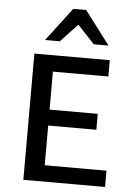

<svg xmlns="http://www.w3.org/2000/svg" viewBox="-60 -952 699 997"><g transform="rotate(5 289.5 -453.5)"><path d="M526 0H100V-658H493V-573H204V-85H526ZM134 -292V-375H455V-292ZM403 -733 299 -844 281 -907H348L480 -733ZM149 -733 281 -907H348L331 -845L226 -733Z"/></g></svg>

Font: Ysabeau SemiBold
Style: Regular
Weight: 600
Designer: Christian Thalmann (Catharsis Fonts)
Version: Version 2.000;gftools[0.9.27.dev2+g8671c4b]